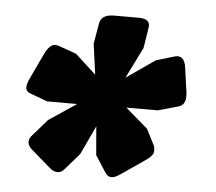

<svg xmlns="http://www.w3.org/2000/svg" viewBox="-41 -709 617 549"><g transform="rotate(5 268.0 -434.5)"><path d="M357 -580 313 -491 395 -548 449 -564Q452 -565 457 -565Q475 -565 480 -538L490 -467Q491 -462 491 -453Q491 -427 470 -422L413 -406H323L387 -351L411 -304Q413 -300 413 -288Q413 -276 389 -260L325 -216Q308 -204 297.5 -204Q287 -204 280 -215L249 -263L242 -345L203 -262L163 -216Q154 -205 142.5 -205Q131 -205 119 -216L68 -260Q53 -272 53 -283.5Q53 -295 62 -304L103 -351L182 -404H96L47 -422Q33 -427 33 -438.5Q33 -450 41 -466L75 -538Q89 -567 105 -567Q107 -567 115 -565L166 -547L226 -492L214 -580L224 -638Q228 -665 265 -665H337Q367 -665 367 -644Q367 -640 357 -580Z"/></g></svg>

Font: Changa One
Style: Italic
Weight: 400
Italic angle: -12°
Designer: Eduardo Rodriguez Tunni
Foundry: Eduardo Rodriguez Tunni
Version: Version 1.003